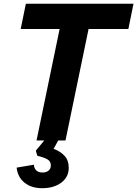

<svg xmlns="http://www.w3.org/2000/svg" viewBox="-20 -749 732 1024"><path d="M204.6 254.7Q147.4 254.7 110.9 225.3Q74.4 195.9 68.7 145L161 129.4Q161.1 147.3 172.9 159.2Q184.6 171.1 206.9 171.1Q226.6 171.1 238.9 161.1Q251.1 151.1 251.1 133.3Q251.1 111.4 232.9 100.9Q214.7 90.3 179.1 81.9L171 54.6L234.1 -21.6L297.1 -11.7L265.9 44.9Q302.6 58.1 324.6 82.4Q346.6 106.6 346.6 146.1Q346.6 194.9 307.1 224.8Q267.6 254.7 204.6 254.7ZM174.9 0 300.9 -608.4H455.3L329.3 0ZM90.4 -594.4 117.9 -729H692L664.6 -594.4Z"/></svg>

Font: Mona Sans
Style: Italic
Weight: 200
Italic angle: -11.6951°
Designer: Deni Anggara
Foundry: GitHub
Version: Version 2.000